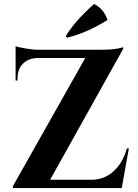

<svg xmlns="http://www.w3.org/2000/svg" viewBox="-20 -953 700 973"><path d="M320 -762 313 -769Q356 -843 457 -933Q506 -908 525 -852Q422 -787 320 -762ZM59 -719Q74 -713 111.5 -707Q149 -701 164.5 -701Q180 -701 180 -701H499Q541 -701 570 -706Q599 -711 604 -714V-705L234 -42H444Q508 -42 555.5 -85Q603 -128 623 -201H633L597 0H45V-9L412 -659H170Q124 -658 96.5 -630.5Q69 -603 69 -557V-545H59Z"/></svg>

Font: Cinzel Decorative
Style: Bold
Weight: 700
Version: Version 1.002;PS 001.002;hotconv 1.0.56;makeotf.lib2.0.21325